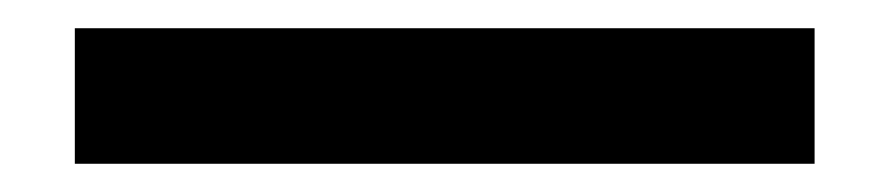

<svg xmlns="http://www.w3.org/2000/svg" viewBox="-20 25 630 136"><path d="M33 141V45H557V141Z"/></svg>

Font: Fustat SemiBold
Style: Regular
Weight: 600
Designer: Mohamed Gaber, Khaled Hosny, Laura Garcia Mut
Foundry: Kief Type Foundry, Alif Type Foundry, Hard Type Foundry
Version: Version 1.007